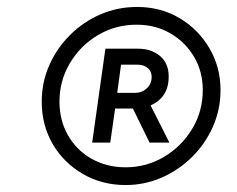

<svg xmlns="http://www.w3.org/2000/svg" viewBox="-20 -804 680 552"><path d="M341 -272Q273 -272 218 -304Q163 -336 131.5 -390Q100 -444 100 -512Q100 -567 121.5 -616Q143 -665 181 -703Q219 -741 268.5 -762.5Q318 -784 374 -784Q442 -784 496 -752Q550 -720 582 -665.5Q614 -611 614 -545Q614 -489 592 -439.5Q570 -390 532 -352.5Q494 -315 445 -293.5Q396 -272 341 -272ZM341 -323Q401 -323 451.5 -353Q502 -383 532.5 -433.5Q563 -484 563 -545Q563 -598 538 -640.5Q513 -683 470 -708Q427 -733 373 -733Q312 -733 261.5 -703Q211 -673 181 -622.5Q151 -572 151 -512Q151 -458 175.5 -415Q200 -372 243.5 -347.5Q287 -323 341 -323ZM245 -394 283 -664H377Q415 -664 440 -643Q465 -622 465 -584Q465 -524 413 -501L467 -394H410L362 -492H311L297 -394ZM317 -537H369Q388 -537 402 -550Q416 -563 416 -583Q416 -599 404.5 -608.5Q393 -618 376 -618H328Z"/></svg>

Font: Plus Jakarta Sans Light
Style: Italic
Weight: 300
Italic angle: -8°
Designer: Gumpita Rahayu
Foundry: Tokotype
Version: Version 2.071; ttfautohint (v1.8.4.7-5d5b);gftools[0.9.29]